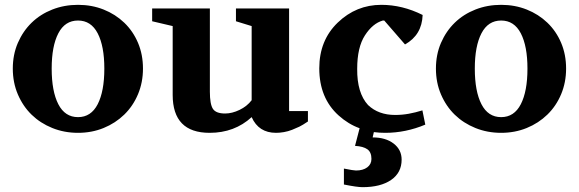

<svg xmlns="http://www.w3.org/2000/svg" viewBox="-20 -535 2397 795"><path d="M303 15Q246 15 196.5 -5Q147 -25 111 -60Q75 -95 54 -144Q33 -193 33 -251Q33 -309 54 -357.5Q75 -406 111 -441Q147 -476 196.5 -495.5Q246 -515 303 -515Q360 -515 409 -495.5Q458 -476 494.5 -441Q531 -406 551.5 -357.5Q572 -309 572 -251Q572 -194 551.5 -145Q531 -96 494.5 -60.5Q458 -25 409 -5Q360 15 303 15ZM194 -251Q194 -157 221.5 -103.5Q249 -50 303 -50Q357 -50 384.5 -103.5Q412 -157 412 -251Q412 -344 384.5 -397Q357 -450 303 -450Q249 -450 221.5 -397Q194 -344 194 -251Z M610 -447V-500H849V-155Q849 -104 861.5 -84.5Q874 -65 912 -65Q941 -65 972 -80Q1003 -95 1022 -120V-427L957 -447V-500H1177V-75H1255V-32Q1233 -17 1219.5 -10.5Q1206 -4 1189.5 2.5Q1173 9 1155.5 12Q1138 15 1123 15Q1051 15 1022 -50Q951 15 848 15Q695 15 695 -142V-427Z M1404 163Q1444 171 1454 171Q1483 171 1500.5 158Q1518 145 1518 123Q1518 95 1501 83Q1484 71 1450 69L1469 -4Q1422 -21 1382 -57Q1302 -129 1302 -252Q1302 -368 1378.5 -441.5Q1455 -515 1559 -515Q1646 -515 1730 -473Q1727 -390 1657 -351L1571 -450H1565Q1523 -438 1491 -388.5Q1459 -339 1459 -250Q1458 -150 1504 -100Q1547 -59 1616 -59Q1645 -59 1672.5 -64Q1700 -69 1729 -78L1741 -19Q1660 15 1575 15Q1551 15 1528 12L1523 34Q1577 34 1610 59.5Q1643 85 1643 126Q1643 180 1599.5 210Q1556 240 1481 240Q1459 240 1404 229Z M2055 15Q1998 15 1948.5 -5Q1899 -25 1863 -60Q1827 -95 1806 -144Q1785 -193 1785 -251Q1785 -309 1806 -357.5Q1827 -406 1863 -441Q1899 -476 1948.5 -495.5Q1998 -515 2055 -515Q2112 -515 2161 -495.5Q2210 -476 2246.5 -441Q2283 -406 2303.5 -357.5Q2324 -309 2324 -251Q2324 -194 2303.5 -145Q2283 -96 2246.5 -60.5Q2210 -25 2161 -5Q2112 15 2055 15ZM1946 -251Q1946 -157 1973.5 -103.5Q2001 -50 2055 -50Q2109 -50 2136.5 -103.5Q2164 -157 2164 -251Q2164 -344 2136.5 -397Q2109 -450 2055 -450Q2001 -450 1973.5 -397Q1946 -344 1946 -251Z"/></svg>

Font: Volkhov
Style: Bold
Weight: 700
Designer: Cyreal (www.cyreal.org)
Foundry: Cyreal (www.cyreal.org)
Version: Version 1.010